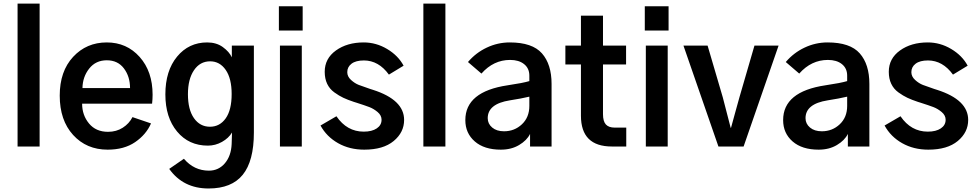

<svg xmlns="http://www.w3.org/2000/svg" viewBox="-20 -818 5455 1072"><path d="M78.1 0V-797.9H201.2V0Z M313.5 -284.2Q313.5 -419.9 388.2 -500.5Q462.9 -581.1 576.2 -581.1Q687.5 -581.1 759.8 -500Q832 -418.9 832 -289.1Q832 -263.7 829.1 -239.3H438.5Q438.5 -174.8 477.1 -128.4Q515.6 -82 583 -82Q629.9 -82 665.5 -105Q701.2 -127.9 719.7 -164.1L823.2 -128.9Q795.9 -66.4 734.4 -24.4Q672.9 17.6 581.1 17.6Q462.9 17.6 388.2 -64.5Q313.5 -146.5 313.5 -284.2ZM440.4 -326.2H706.1Q706.1 -390.6 671.9 -436Q637.7 -481.4 576.2 -481.4Q514.6 -481.4 478 -435.1Q441.4 -388.7 440.4 -326.2Z M1029.3 -292Q1029.3 -206.1 1063 -158.2Q1096.7 -110.4 1152.3 -110.4Q1207 -110.4 1240.2 -157.2Q1273.4 -204.1 1273.4 -293Q1273.4 -379.9 1240.2 -427.7Q1207 -475.6 1153.3 -475.6Q1096.7 -475.6 1063 -425.8Q1029.3 -376 1029.3 -292ZM903.3 -291Q903.3 -422.9 968.8 -502Q1034.2 -581.1 1136.7 -581.1Q1188.5 -581.1 1224.1 -555.2Q1259.8 -529.3 1274.4 -498V-563.5H1397.5V-78.1Q1397.5 81.1 1335.4 157.7Q1273.4 234.4 1144.5 234.4Q1002.9 234.4 924.8 125L1006.8 68.4Q1063.5 134.8 1146.5 134.8Q1200.2 134.8 1235.4 93.8Q1270.5 52.7 1273.4 -13.7Q1275.4 -52.7 1275.4 -78.1Q1256.8 -46.9 1219.7 -25.9Q1182.6 -4.9 1140.6 -4.9Q1034.2 -4.9 968.8 -83.5Q903.3 -162.1 903.3 -291Z M1537.1 -647.5V-783.2H1669.9V-647.5ZM1543 0V-563.5H1665V0Z M1769.5 -117.2 1858.4 -168.9Q1917 -83 2010.7 -83Q2056.6 -83 2083.5 -101.1Q2110.4 -119.1 2110.4 -149.4Q2110.4 -173.8 2088.4 -192.4Q2066.4 -210.9 2042 -220.2Q2017.6 -229.5 1968.8 -245.1Q1960 -248 1956.1 -249Q1920.9 -260.7 1897 -272Q1873 -283.2 1846.7 -302.2Q1820.3 -321.3 1806.6 -350.1Q1793 -378.9 1793 -417Q1793 -491.2 1855.5 -536.1Q1918 -581.1 2010.7 -581.1Q2080.1 -581.1 2141.6 -544.4Q2203.1 -507.8 2233.4 -451.2L2151.4 -401.4Q2093.8 -480.5 2011.7 -480.5Q1966.8 -480.5 1942.9 -462.4Q1918.9 -444.3 1918.9 -415Q1918.9 -390.6 1939.9 -371.6Q1960.9 -352.5 1983.4 -343.8Q2005.9 -335 2046.9 -321.3Q2057.6 -318.4 2062.5 -316.4Q2236.3 -260.7 2236.3 -148.4Q2236.3 -79.1 2178.2 -30.8Q2120.1 17.6 2013.7 17.6Q1931.6 17.6 1867.7 -18.6Q1803.7 -54.7 1769.5 -117.2Z M2343.8 0V-797.9H2466.8V0Z M2703.1 -158.2Q2703.1 -127 2728 -106Q2752.9 -85 2793.9 -85Q2852.5 -85 2894 -124Q2935.5 -163.1 2935.5 -226.6V-278.3Q2890.6 -267.6 2827.1 -257.8Q2703.1 -238.3 2703.1 -158.2ZM2578.1 -147.5Q2578.1 -306.6 2814.5 -341.8Q2900.4 -354.5 2935.5 -365.2V-395.5Q2935.5 -436.5 2906.2 -460Q2877 -483.4 2828.1 -483.4Q2735.4 -483.4 2668 -407.2L2592.8 -471.7Q2636.7 -523.4 2697.8 -552.2Q2758.8 -581.1 2826.2 -581.1Q2952.1 -581.1 3005.9 -520Q3059.6 -459 3059.6 -349.6V0H2939.5V-70.3Q2921.9 -34.2 2878.4 -8.3Q2835 17.6 2776.4 17.6Q2683.6 17.6 2630.9 -28.3Q2578.1 -74.2 2578.1 -147.5Z M3136.7 -458V-563.5H3223.6V-730.5H3346.7V-563.5H3475.6V-458H3346.7V-180.7Q3346.7 -140.6 3362.8 -123Q3378.9 -105.5 3412.1 -105.5H3476.6V0H3396.5Q3223.6 0 3223.6 -171.9V-458Z M3580.1 -647.5V-783.2H3712.9V-647.5ZM3585.9 0V-563.5H3708V0Z M3795.9 -563.5H3930.7L4015.6 -274.4Q4023.4 -245.1 4038.6 -185.5Q4053.7 -126 4059.6 -104.5H4061.5Q4067.4 -127 4084 -186.5Q4100.6 -246.1 4108.4 -274.4L4192.4 -563.5H4327.1L4131.8 0H3991.2Z M4477.5 -158.2Q4477.5 -127 4502.4 -106Q4527.3 -85 4568.4 -85Q4627 -85 4668.5 -124Q4710 -163.1 4710 -226.6V-278.3Q4665 -267.6 4601.6 -257.8Q4477.5 -238.3 4477.5 -158.2ZM4352.5 -147.5Q4352.5 -306.6 4588.9 -341.8Q4674.8 -354.5 4710 -365.2V-395.5Q4710 -436.5 4680.7 -460Q4651.4 -483.4 4602.5 -483.4Q4509.8 -483.4 4442.4 -407.2L4367.2 -471.7Q4411.1 -523.4 4472.2 -552.2Q4533.2 -581.1 4600.6 -581.1Q4726.6 -581.1 4780.3 -520Q4834 -459 4834 -349.6V0H4713.9V-70.3Q4696.3 -34.2 4652.8 -8.3Q4609.4 17.6 4550.8 17.6Q4458 17.6 4405.3 -28.3Q4352.5 -74.2 4352.5 -147.5Z M4918.9 -117.2 5007.8 -168.9Q5066.4 -83 5160.2 -83Q5206.1 -83 5232.9 -101.1Q5259.8 -119.1 5259.8 -149.4Q5259.8 -173.8 5237.8 -192.4Q5215.8 -210.9 5191.4 -220.2Q5167 -229.5 5118.2 -245.1Q5109.4 -248 5105.5 -249Q5070.3 -260.7 5046.4 -272Q5022.5 -283.2 4996.1 -302.2Q4969.7 -321.3 4956.1 -350.1Q4942.4 -378.9 4942.4 -417Q4942.4 -491.2 5004.9 -536.1Q5067.4 -581.1 5160.2 -581.1Q5229.5 -581.1 5291 -544.4Q5352.5 -507.8 5382.8 -451.2L5300.8 -401.4Q5243.2 -480.5 5161.1 -480.5Q5116.2 -480.5 5092.3 -462.4Q5068.4 -444.3 5068.4 -415Q5068.4 -390.6 5089.4 -371.6Q5110.4 -352.5 5132.8 -343.8Q5155.3 -335 5196.3 -321.3Q5207 -318.4 5211.9 -316.4Q5385.7 -260.7 5385.7 -148.4Q5385.7 -79.1 5327.6 -30.8Q5269.5 17.6 5163.1 17.6Q5081.1 17.6 5017.1 -18.6Q4953.1 -54.7 4918.9 -117.2Z"/></svg>

Font: Gothic A1
Style: Bold
Weight: 700
Version: Version 2.50